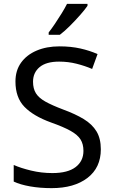

<svg xmlns="http://www.w3.org/2000/svg" viewBox="-20 -964 589 994"><path d="M502 -191Q502 -96 433 -43Q364 10 247 10Q187 10 136 1Q85 -8 51 -24V-110Q87 -94 140.5 -81Q194 -68 251 -68Q331 -68 371.5 -99Q412 -130 412 -183Q412 -218 397 -242Q382 -266 345.5 -286.5Q309 -307 244 -330Q153 -363 106.5 -411Q60 -459 60 -542Q60 -599 89 -639.5Q118 -680 169.5 -702Q221 -724 288 -724Q347 -724 396 -713Q445 -702 485 -684L457 -607Q420 -623 376.5 -634Q333 -645 286 -645Q219 -645 185 -616.5Q151 -588 151 -541Q151 -505 166 -481Q181 -457 215 -438Q249 -419 307 -397Q370 -374 413.5 -347.5Q457 -321 479.5 -284Q502 -247 502 -191ZM433 -934Q421 -916 396 -887.5Q371 -859 342.5 -830.5Q314 -802 290 -784H232V-796Q247 -815 264.5 -841Q282 -867 299 -894.5Q316 -922 327 -944H433Z"/></svg>

Font: Noto Sans Tamil Supplement
Style: Regular
Weight: 400
Designer: Ek Type
Foundry: Ek Type
Version: Version 2.001; ttfautohint (v1.8.4.7-5d5b)